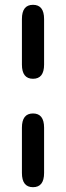

<svg xmlns="http://www.w3.org/2000/svg" viewBox="-20 -749 274 797"><path d="M117 -422Q71 -422 71 -481V-670Q71 -729 117 -729Q163 -729 163 -670V-481Q163 -422 117 -422ZM117 28Q71 28 71 -31V-219Q71 -278 117 -278Q163 -278 163 -219V-31Q163 28 117 28Z"/></svg>

Font: Zen Maru Gothic
Style: Bold
Weight: 700
Designer: Yoshimichi Ohira
Foundry: Positype
Version: Version 1.001